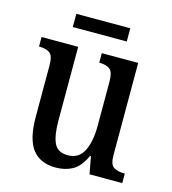

<svg xmlns="http://www.w3.org/2000/svg" viewBox="-104 -761 765 856"><g transform="rotate(15 278.5 -333.0)"><path d="M231 10Q159 10 123 -36.5Q87 -83 87 -186V-424Q87 -468 69.5 -480Q52 -492 23 -492H20V-536H189V-195Q189 -127 205.5 -92Q222 -57 269 -57Q319 -57 341.5 -101Q364 -145 364 -218V-421Q364 -468 346 -480Q328 -492 301 -492H298V-536H466V-111Q466 -66 485 -55Q504 -44 531 -44H536V0H385L370 -80H366Q342 -27 308 -8.5Q274 10 231 10ZM143 -615V-676H392V-615Z"/></g></svg>

Font: Noto Serif Armenian Condensed Medium
Style: Regular
Weight: 500
Width: 3
Designer: Monotype Design Team
Foundry: Monotype Imaging Inc.
Version: Version 2.008; ttfautohint (v1.8.4.7-5d5b)